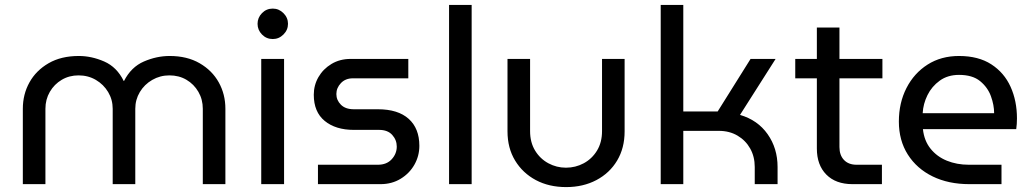

<svg xmlns="http://www.w3.org/2000/svg" viewBox="-20 -750 4206 782"><path d="M73 0V-307Q73 -366 100 -414.5Q127 -463 178 -492.5Q229 -522 301 -522Q353 -522 404.5 -499.5Q456 -477 484 -420H485Q514 -477 566 -499.5Q618 -522 671 -522Q742 -522 793 -492.5Q844 -463 871 -414.5Q898 -366 898 -307V0H806V-307Q806 -345 788 -376Q770 -407 739.5 -425Q709 -443 670 -443Q632 -443 600 -424.5Q568 -406 549.5 -375Q531 -344 531 -307V0H439V-307Q439 -344 420.5 -375Q402 -406 370.5 -424.5Q339 -443 300 -443Q262 -443 231.5 -425Q201 -407 183 -376Q165 -345 165 -307V0Z M1044 0V-510H1137V0ZM1091 -591Q1065 -591 1047 -609.5Q1029 -628 1029 -653Q1029 -678 1047 -696.5Q1065 -715 1091 -715Q1116 -715 1134.5 -696.5Q1153 -678 1153 -653Q1153 -628 1134.5 -609.5Q1116 -591 1091 -591Z M1275 0V-79H1519Q1555 -79 1575.5 -101.5Q1596 -124 1596 -153Q1596 -180 1577.5 -200.5Q1559 -221 1524 -221H1421Q1347 -221 1302.5 -257.5Q1258 -294 1258 -364Q1258 -403 1277 -436Q1296 -469 1330 -489.5Q1364 -510 1408 -510H1643V-431H1417Q1387 -431 1368.5 -411.5Q1350 -392 1350 -367Q1350 -342 1368.5 -323.5Q1387 -305 1421 -305H1519Q1601 -305 1644.5 -266Q1688 -227 1688 -156Q1688 -115 1668 -79.5Q1648 -44 1612 -22Q1576 0 1530 0Z M1809 0V-730H1901V0Z M2286 12Q2216 12 2162.5 -16.5Q2109 -45 2078 -96Q2047 -147 2047 -215V-510H2139V-216Q2139 -170 2159.5 -136.5Q2180 -103 2213.5 -85Q2247 -67 2285 -67Q2324 -67 2357.5 -85Q2391 -103 2411.5 -136.5Q2432 -170 2432 -216V-510H2524V-215Q2524 -147 2493.5 -96Q2463 -45 2409 -16.5Q2355 12 2286 12Z M2671 0V-730H2763V-296H2903L3037 -510H3139L2994 -282Q3066 -261 3106.5 -203.5Q3147 -146 3147 -70V0H3054V-70Q3054 -112 3035.5 -145Q3017 -178 2984 -197.5Q2951 -217 2908 -217H2763V0Z M3452 0Q3384 0 3345.5 -39Q3307 -78 3307 -145V-431H3219V-510H3307V-638H3399V-510H3574V-431H3399V-151Q3399 -118 3417.5 -98.5Q3436 -79 3469 -79H3572V0Z M3928 0Q3843 0 3778.5 -31.5Q3714 -63 3677.5 -120.5Q3641 -178 3641 -255Q3641 -331 3672 -391.5Q3703 -452 3758 -487Q3813 -522 3886 -522Q3965 -522 4017.5 -488Q4070 -454 4096 -396.5Q4122 -339 4122 -268Q4122 -244 4119 -224H3739Q3744 -177 3770 -144.5Q3796 -112 3836.5 -95.5Q3877 -79 3926 -79H4059V0ZM3738 -289H4029Q4029 -322 4016 -358Q4003 -394 3972 -419.5Q3941 -445 3886 -445Q3840 -445 3807.5 -421.5Q3775 -398 3757.5 -362.5Q3740 -327 3738 -289Z"/></svg>

Font: MuseoModerno
Style: Regular
Weight: 400
Designer: Pablo Cosgaya, Héctor Gatti, Marcela Romero, and the Authors of The MuseoModerno Project.
Foundry: Omnibus-Type Team
Version: Version 1.001